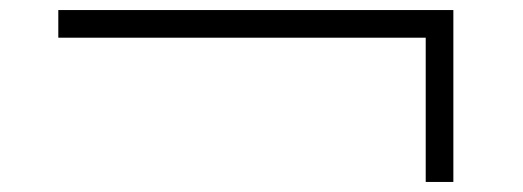

<svg xmlns="http://www.w3.org/2000/svg" viewBox="-20 -555 1040 382"><path d="M827 -193V-480H96V-535H882V-193Z"/></svg>

Font: Zen Old Mincho Black
Style: Regular
Weight: 900
Designer: Yoshimichi Ohira
Foundry: Positype
Version: Version 1.001